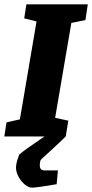

<svg xmlns="http://www.w3.org/2000/svg" viewBox="-39 -631 426 888"><path d="M291 -525 216 -86 277 -73 265 0Q246 19 191 70Q149 107 148 111Q145 123 145 133Q145 157 166 157H229L223 221Q195 226 157.5 231.5Q120 237 110 237Q94 237 76.5 223Q59 209 47 187Q35 165 35 144Q35 122 50 84Q75 62 145 15L167 0H-19L-9 -65L53 -79L130 -532L73 -546L83 -611H367L356 -538Z"/></svg>

Font: Grenze ExtraBold
Style: Italic
Weight: 800
Italic angle: -10°
Designer: Renata Polastri
Foundry: Omnibus-Type
Version: Version 1.002; ttfautohint (v1.8)